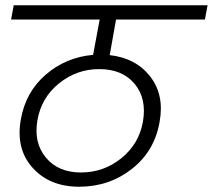

<svg xmlns="http://www.w3.org/2000/svg" viewBox="-20 -760 807 728"><path d="M522 -299Q537 -386 490.5 -442Q444 -498 356 -498Q271 -498 204 -444Q137 -390 122 -305Q107 -219 154 -162.5Q201 -106 287 -106Q373 -106 440 -160Q507 -214 522 -299ZM280 -52Q168 -52 103.5 -124Q39 -196 59 -307Q77 -411 153.5 -477Q230 -543 333 -552L358 -686H22L32 -740H767L757 -686H420L396 -551Q495 -540 549.5 -470Q604 -400 585 -297Q566 -187 480 -119.5Q394 -52 280 -52Z"/></svg>

Font: Poppins Light
Style: Italic
Weight: 300
Italic angle: -10°
Designer: Ninad Kale (Devanagari), Jonny Pinhorn (Latin)
Foundry: Indian Type Foundry
Version: Version 3.200;PS 1.000;hotconv 16.6.54;makeotf.lib2.5.65590